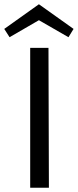

<svg xmlns="http://www.w3.org/2000/svg" viewBox="-29 -883 366 903"><path d="M154 -863 317 -747 293 -708 154 -788 16 -708 -9 -747ZM113 -658H199L201 0H113Z"/></svg>

Font: EauTestText Medium
Style: Regular
Weight: 500
Designer: Christian Thalmann (Catharsis Fonts)
Version: Version 0.001;PS 000.001;hotconv 1.0.88;makeotf.lib2.5.64775